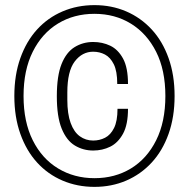

<svg xmlns="http://www.w3.org/2000/svg" viewBox="-20 -718 709 750"><path d="M349 12Q282 12 224.5 -12.5Q167 -37 125 -83Q83 -129 59.5 -195Q36 -261 36 -343Q36 -425 59.5 -491Q83 -557 125 -603Q167 -649 224.5 -673.5Q282 -698 349 -698Q416 -698 473 -673.5Q530 -649 572.5 -603Q615 -557 638.5 -491Q662 -425 662 -343Q662 -261 638.5 -195Q615 -129 572.5 -83Q530 -37 473 -12.5Q416 12 349 12ZM344 -130Q305 -130 272.5 -149.5Q240 -169 221 -215.5Q202 -262 202 -342Q202 -422 220.5 -468Q239 -514 271.5 -534Q304 -554 344 -554Q380 -554 410.5 -539.5Q441 -525 460.5 -489.5Q480 -454 480 -390H438Q438 -440 424.5 -467Q411 -494 390 -505Q369 -516 344 -516Q301 -516 272 -478Q243 -440 243 -357V-328Q243 -273 256 -237.5Q269 -202 292 -185.5Q315 -169 344 -169Q369 -169 390.5 -180Q412 -191 425.5 -218Q439 -245 439 -293H480Q480 -231 460.5 -195.5Q441 -160 410.5 -145Q380 -130 344 -130ZM349 -22Q429 -22 491.5 -60Q554 -98 590 -170Q626 -242 626 -343Q626 -444 590 -515.5Q554 -587 491.5 -625.5Q429 -664 349 -664Q269 -664 206.5 -626Q144 -588 108 -516Q72 -444 72 -343Q72 -242 108 -170Q144 -98 207 -60Q270 -22 349 -22Z"/></svg>

Font: Archivo SemiCondensed Thin
Style: Italic
Weight: 250
Width: 4
Italic angle: -10°
Designer: Hector Gatti
Foundry: Omnibus-Type
Version: Version 2.001